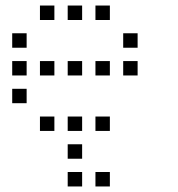

<svg xmlns="http://www.w3.org/2000/svg" viewBox="-20 -496 640 692"><path d="M125 -476Q124 -476 124 -476Q124 -476 124 -475V-425Q124 -424 124 -424Q124 -424 125 -424H175Q176 -424 176 -424Q176 -424 176 -425V-475Q176 -476 176 -476Q176 -476 175 -476ZM225 -476Q224 -476 224 -476Q224 -476 224 -475V-425Q224 -424 224 -424Q224 -424 225 -424H275Q276 -424 276 -424Q276 -424 276 -425V-475Q276 -476 276 -476Q276 -476 275 -476ZM325 -476Q324 -476 324 -476Q324 -476 324 -475V-425Q324 -424 324 -424Q324 -424 325 -424H375Q376 -424 376 -424Q376 -424 376 -425V-475Q376 -476 376 -476Q376 -476 375 -476ZM25 -376Q24 -376 24 -376Q24 -376 24 -375V-325Q24 -324 24 -324Q24 -324 25 -324H75Q76 -324 76 -324Q76 -324 76 -325V-375Q76 -376 76 -376Q76 -376 75 -376ZM425 -376Q424 -376 424 -376Q424 -376 424 -375V-325Q424 -324 424 -324Q424 -324 425 -324H475Q476 -324 476 -324Q476 -324 476 -325V-375Q476 -376 476 -376Q476 -376 475 -376ZM25 -276Q24 -276 24 -276Q24 -276 24 -275V-225Q24 -224 24 -224Q24 -224 25 -224H75Q76 -224 76 -224Q76 -224 76 -225V-275Q76 -276 76 -276Q76 -276 75 -276ZM125 -276Q124 -276 124 -276Q124 -276 124 -275V-225Q124 -224 124 -224Q124 -224 125 -224H175Q176 -224 176 -224Q176 -224 176 -225V-275Q176 -276 176 -276Q176 -276 175 -276ZM225 -276Q224 -276 224 -276Q224 -276 224 -275V-225Q224 -224 224 -224Q224 -224 225 -224H275Q276 -224 276 -224Q276 -224 276 -225V-275Q276 -276 276 -276Q276 -276 275 -276ZM325 -276Q324 -276 324 -276Q324 -276 324 -275V-225Q324 -224 324 -224Q324 -224 325 -224H375Q376 -224 376 -224Q376 -224 376 -225V-275Q376 -276 376 -276Q376 -276 375 -276ZM425 -276Q424 -276 424 -276Q424 -276 424 -275V-225Q424 -224 424 -224Q424 -224 425 -224H475Q476 -224 476 -224Q476 -224 476 -225V-275Q476 -276 476 -276Q476 -276 475 -276ZM25 -176Q24 -176 24 -176Q24 -176 24 -175V-125Q24 -124 24 -124Q24 -124 25 -124H75Q76 -124 76 -124Q76 -124 76 -125V-175Q76 -176 76 -176Q76 -176 75 -176ZM125 -76Q124 -76 124 -76Q124 -76 124 -75V-25Q124 -24 124 -24Q124 -24 125 -24H175Q176 -24 176 -24Q176 -24 176 -25V-75Q176 -76 176 -76Q176 -76 175 -76ZM225 -76Q224 -76 224 -76Q224 -76 224 -75V-25Q224 -24 224 -24Q224 -24 225 -24H275Q276 -24 276 -24Q276 -24 276 -25V-75Q276 -76 276 -76Q276 -76 275 -76ZM325 -76Q324 -76 324 -76Q324 -76 324 -75V-25Q324 -24 324 -24Q324 -24 325 -24H375Q376 -24 376 -24Q376 -24 376 -25V-75Q376 -76 376 -76Q376 -76 375 -76ZM225 24Q224 24 224 24Q224 24 224 25V75Q224 76 224 76Q224 76 225 76H275Q276 76 276 76Q276 76 276 75V25Q276 24 276 24Q276 24 275 24ZM225 124Q224 124 224 124Q224 124 224 125V175Q224 176 224 176Q224 176 225 176H275Q276 176 276 176Q276 176 276 175V125Q276 124 276 124Q276 124 275 124ZM325 124Q324 124 324 124Q324 124 324 125V175Q324 176 324 176Q324 176 325 176H375Q376 176 376 176Q376 176 376 175V125Q376 124 376 124Q376 124 375 124Z"/></svg>

Font: Doto
Style: Regular
Weight: 400
Monospace: yes
Version: Version 1.000